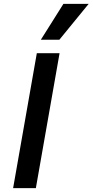

<svg xmlns="http://www.w3.org/2000/svg" viewBox="-20 -976 480 996"><path d="M171 -700H289L166 0H48ZM309 -956H440L288 -770H192Z"/></svg>

Font: Niramit SemiBold
Style: Italic
Weight: 600
Italic angle: -10°
Designer: Katatrad Aksorn Co.,Ltd.
Foundry: Cadson Demak Co.,Ltd.
Version: Version 1.001; ttfautohint (v1.6)